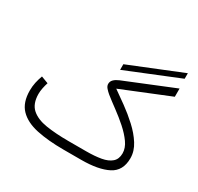

<svg xmlns="http://www.w3.org/2000/svg" viewBox="-163 -965 1191 1157"><g transform="rotate(30 433.0 -386.5)"><path d="M464.8 -586.9V-626L828.6 -773.4V-734.9ZM533.7 0H410.2Q301.8 0 222.2 -17.1Q142.6 -34.2 99.1 -79.1Q55.7 -124 55.7 -207.5Q55.7 -236.3 61.5 -263.7Q67.4 -291 77.1 -316.9L126.5 -298.3Q120.1 -278.3 115.7 -256.8Q111.3 -235.4 111.3 -215.3Q111.8 -147 149.4 -113.8Q187 -80.6 254.2 -70.1Q321.3 -59.6 410.2 -59.6H533.2Q591.8 -59.6 636 -67.4Q680.2 -75.2 704.8 -96.7Q729.5 -118.2 729.5 -158.2Q729.5 -194.8 703.9 -231Q678.2 -267.1 639.2 -301.8Q600.1 -336.4 557.9 -367.4Q515.6 -398.4 482.4 -424.8Q468.8 -436 456.8 -449.7Q444.8 -463.4 444.8 -478Q444.8 -496.1 458 -508.8Q471.2 -521.5 493.7 -530.8L831.5 -668.5V-611.3L501.5 -477.1Q540 -450.2 588.4 -415.3Q636.7 -380.4 681.6 -339.1Q726.6 -297.9 755.9 -251.7Q785.2 -205.6 785.2 -156.2Q785.2 -68.4 718.3 -34.2Q651.4 0 533.7 0Z"/></g></svg>

Font: Vazirmatn RD UI FD ExtraLight
Style: Regular
Weight: 200
Designer: Saber Rastikerdar
Foundry: Saber Rastikerdar
Version: Version 33.003